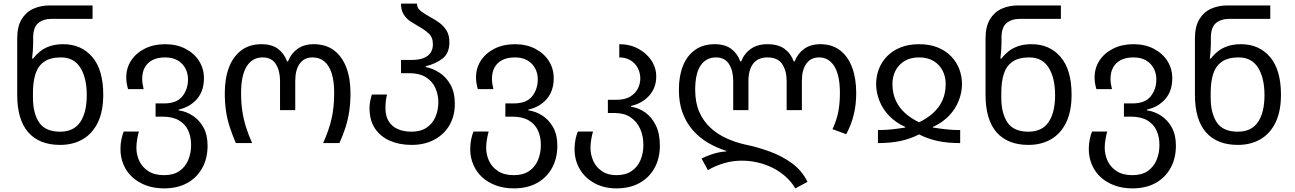

<svg xmlns="http://www.w3.org/2000/svg" viewBox="-20 -790 7147 1060"><path d="M312 10Q197 10 136 -59.5Q75 -129 75 -267V-578Q75 -643 99 -683Q123 -723 163.5 -741.5Q204 -760 255 -760H491V-686H267Q219 -686 191 -662.5Q163 -639 163 -581V-546Q163 -531 161 -505.5Q159 -480 157 -467H163Q180 -489 202.5 -507Q225 -525 256.5 -535.5Q288 -546 329 -546Q429 -546 489.5 -475.5Q550 -405 550 -267Q550 -175 520 -113.5Q490 -52 436.5 -21Q383 10 312 10ZM312 -63Q387 -63 423 -116Q459 -169 459 -265Q459 -360 423.5 -416.5Q388 -473 317 -473Q258 -473 224 -449.5Q190 -426 176 -382.5Q162 -339 162 -278V-250Q162 -165 196 -114Q230 -63 312 -63Z M886 250Q831 250 786.5 233.5Q742 217 710.5 188Q679 159 662 119Q645 79 645 33Q645 4 650.5 -21.5Q656 -47 663 -64H747Q742 -48 737.5 -22.5Q733 3 733 25Q733 64 749 98.5Q765 133 799 155Q833 177 886 177Q937 177 970 154.5Q1003 132 1019 94Q1035 56 1035 10Q1035 -35 1018.5 -70.5Q1002 -106 967 -126Q932 -146 878 -146H839V-219H885Q956 -219 987 -258.5Q1018 -298 1018 -352Q1018 -385 1003.5 -412.5Q989 -440 961 -456.5Q933 -473 892 -473Q850 -473 822 -458.5Q794 -444 779.5 -418Q765 -392 765 -355Q765 -342 767 -328Q769 -314 773 -298H687Q682 -315 679.5 -331Q677 -347 677 -362Q677 -415 704.5 -456.5Q732 -498 780.5 -522Q829 -546 892 -546Q955 -546 1003.5 -521Q1052 -496 1079 -453.5Q1106 -411 1106 -358Q1106 -288 1067.5 -243.5Q1029 -199 966 -185V-181Q1008 -175 1044.5 -151Q1081 -127 1103.5 -86Q1126 -45 1126 14Q1126 85 1096 138.5Q1066 192 1012.5 221Q959 250 886 250Z M1282 0Q1262 -47 1248 -90Q1234 -133 1227.5 -178.5Q1221 -224 1221 -276Q1221 -357 1244 -417.5Q1267 -478 1312 -512Q1357 -546 1424 -546Q1480 -546 1514.5 -520.5Q1549 -495 1565 -451H1570Q1587 -495 1623 -520.5Q1659 -546 1712 -546Q1779 -546 1824 -512Q1869 -478 1892 -417.5Q1915 -357 1915 -276Q1915 -224 1908.5 -178.5Q1902 -133 1888.5 -90Q1875 -47 1854 0H1764Q1796 -71 1810.5 -134.5Q1825 -198 1825 -277Q1825 -342 1811 -385.5Q1797 -429 1770.5 -451Q1744 -473 1705 -473Q1660 -473 1635 -439Q1610 -405 1610 -343V-182H1526V-343Q1526 -399 1503 -436Q1480 -473 1430 -473Q1373 -473 1342 -423.5Q1311 -374 1311 -277Q1311 -224 1317.5 -179Q1324 -134 1337.5 -90.5Q1351 -47 1372 0Z M2252 10Q2185 10 2132.5 -13Q2080 -36 2050 -81Q2020 -126 2020 -193Q2020 -215 2024.5 -235.5Q2029 -256 2033 -268H2117Q2113 -255 2110.5 -235.5Q2108 -216 2108 -193Q2108 -151 2125 -122Q2142 -93 2174.5 -78Q2207 -63 2252 -63Q2302 -63 2335 -85Q2368 -107 2384 -144.5Q2400 -182 2400 -226Q2400 -268 2383.5 -304.5Q2367 -341 2331.5 -363.5Q2296 -386 2239 -386H2194V-459H2250Q2293 -459 2319 -469.5Q2345 -480 2357.5 -499.5Q2370 -519 2370 -545Q2370 -584 2347 -605Q2324 -626 2295 -642Q2271 -656 2247.5 -671Q2224 -686 2209 -709.5Q2194 -733 2194 -770H2282Q2282 -744 2305.5 -727Q2329 -710 2360 -693Q2385 -680 2408 -662.5Q2431 -645 2446 -620Q2461 -595 2461 -557Q2461 -496 2423.5 -467Q2386 -438 2330 -424V-420Q2368 -413 2405 -389.5Q2442 -366 2466.5 -323.5Q2491 -281 2491 -216Q2491 -150 2461.5 -99Q2432 -48 2378 -19Q2324 10 2252 10Z M2817 250Q2762 250 2717.5 233.5Q2673 217 2641.5 188Q2610 159 2593 119Q2576 79 2576 33Q2576 4 2581.5 -21.5Q2587 -47 2594 -64H2678Q2673 -48 2668.5 -22.5Q2664 3 2664 25Q2664 64 2680 98.5Q2696 133 2730 155Q2764 177 2817 177Q2868 177 2901 154.5Q2934 132 2950 94Q2966 56 2966 10Q2966 -35 2949.5 -70.5Q2933 -106 2898 -126Q2863 -146 2809 -146H2770V-219H2816Q2887 -219 2918 -258.5Q2949 -298 2949 -352Q2949 -385 2934.5 -412.5Q2920 -440 2892 -456.5Q2864 -473 2823 -473Q2781 -473 2753 -458.5Q2725 -444 2710.5 -418Q2696 -392 2696 -355Q2696 -342 2698 -328Q2700 -314 2704 -298H2618Q2613 -315 2610.5 -331Q2608 -347 2608 -362Q2608 -415 2635.5 -456.5Q2663 -498 2711.5 -522Q2760 -546 2823 -546Q2886 -546 2934.5 -521Q2983 -496 3010 -453.5Q3037 -411 3037 -358Q3037 -288 2998.5 -243.5Q2960 -199 2897 -185V-181Q2939 -175 2975.5 -151Q3012 -127 3034.5 -86Q3057 -45 3057 14Q3057 85 3027 138.5Q2997 192 2943.5 221Q2890 250 2817 250Z M3383 250Q3315 250 3262.5 221.5Q3210 193 3181 144Q3152 95 3152 33Q3152 4 3157.5 -21.5Q3163 -47 3170 -64H3254Q3249 -48 3244.5 -22.5Q3240 3 3240 25Q3240 64 3255.5 98.5Q3271 133 3303 155Q3335 177 3383 177Q3434 177 3467 154.5Q3500 132 3516 94Q3532 56 3532 10Q3532 -40 3514 -79.5Q3496 -119 3461 -142.5Q3426 -166 3375 -166H3336V-239H3382Q3430 -239 3459 -256.5Q3488 -274 3501.5 -301Q3515 -328 3515 -356Q3515 -388 3501 -414.5Q3487 -441 3461 -457Q3435 -473 3399 -473V-546Q3457 -546 3503 -521.5Q3549 -497 3576 -456.5Q3603 -416 3603 -368Q3603 -306 3564.5 -262.5Q3526 -219 3463 -205V-201Q3505 -195 3541.5 -169.5Q3578 -144 3600.5 -98.5Q3623 -53 3623 14Q3623 85 3593 138.5Q3563 192 3509.5 221Q3456 250 3383 250Z M4371 250Q4348 212 4315.5 183.5Q4283 155 4244.5 136Q4206 117 4163 107Q4120 97 4075 97Q4026 97 3979 110.5Q3932 124 3888 149L3853 85Q3874 75 3896.5 66.5Q3919 58 3943 52.5Q3967 47 3990 46V43Q3936 26 3888.5 -2Q3841 -30 3805 -71Q3769 -112 3748.5 -167Q3728 -222 3728 -294Q3728 -370 3750.5 -426.5Q3773 -483 3817.5 -514.5Q3862 -546 3926 -546Q3982 -546 4016.5 -520.5Q4051 -495 4067 -451H4072Q4089 -495 4125.5 -520.5Q4162 -546 4217 -546Q4276 -546 4311 -520.5Q4346 -495 4362 -451H4367Q4384 -495 4420 -520.5Q4456 -546 4509 -546Q4574 -546 4618 -512Q4662 -478 4684.5 -417.5Q4707 -357 4707 -276Q4707 -212 4693.5 -157Q4680 -102 4652 -49L4576 -77Q4599 -126 4608 -172.5Q4617 -219 4617 -277Q4617 -374 4586.5 -423.5Q4556 -473 4502 -473Q4457 -473 4432 -439Q4407 -405 4407 -343V-182H4323V-343Q4323 -399 4298.5 -436Q4274 -473 4217 -473Q4165 -473 4138.5 -439Q4112 -405 4112 -343V-182H4028V-343Q4028 -399 4005 -436Q3982 -473 3932 -473Q3879 -473 3848.5 -429Q3818 -385 3818 -294Q3818 -224 3840.5 -172.5Q3863 -121 3902 -85Q3941 -49 3990.5 -26.5Q4040 -4 4094 8Q4162 22 4229.5 46.5Q4297 71 4352.5 111.5Q4408 152 4438 214Z M4827 0V-72Q4867 -72 4901 -75.5Q4935 -79 4978 -86V-89Q4925 -113 4889 -150.5Q4853 -188 4835 -234Q4817 -280 4817 -326Q4817 -369 4832 -408.5Q4847 -448 4877 -479Q4907 -510 4951.5 -528Q4996 -546 5054 -546Q5113 -546 5157 -528Q5201 -510 5231 -479Q5261 -448 5276 -408.5Q5291 -369 5291 -326Q5291 -280 5273 -234Q5255 -188 5219 -150.5Q5183 -113 5130 -89V-86Q5174 -79 5207.5 -75.5Q5241 -72 5281 -72V0Q5212 0 5157.5 -11.5Q5103 -23 5054 -48Q5005 -23 4950.5 -11.5Q4896 0 4827 0ZM5054 -115Q5098 -136 5131 -165.5Q5164 -195 5182.5 -235Q5201 -275 5201 -327Q5201 -367 5184 -400Q5167 -433 5134.5 -453Q5102 -473 5054 -473Q5006 -473 4973.5 -453Q4941 -433 4924 -400Q4907 -367 4907 -327Q4907 -275 4925.5 -235Q4944 -195 4977 -165.5Q5010 -136 5054 -115Z M5658 10Q5543 10 5482 -59.5Q5421 -129 5421 -267V-578Q5421 -643 5445 -683Q5469 -723 5509.5 -741.5Q5550 -760 5601 -760H5837V-686H5613Q5565 -686 5537 -662.5Q5509 -639 5509 -581V-546Q5509 -531 5507 -505.5Q5505 -480 5503 -467H5509Q5526 -489 5548.5 -507Q5571 -525 5602.5 -535.5Q5634 -546 5675 -546Q5775 -546 5835.5 -475.5Q5896 -405 5896 -267Q5896 -175 5866 -113.5Q5836 -52 5782.5 -21Q5729 10 5658 10ZM5658 -63Q5733 -63 5769 -116Q5805 -169 5805 -265Q5805 -360 5769.5 -416.5Q5734 -473 5663 -473Q5604 -473 5570 -449.5Q5536 -426 5522 -382.5Q5508 -339 5508 -278V-250Q5508 -165 5542 -114Q5576 -63 5658 -63Z M6232 250Q6177 250 6132.5 233.5Q6088 217 6056.5 188Q6025 159 6008 119Q5991 79 5991 33Q5991 4 5996.5 -21.5Q6002 -47 6009 -64H6093Q6088 -48 6083.5 -22.5Q6079 3 6079 25Q6079 64 6095 98.5Q6111 133 6145 155Q6179 177 6232 177Q6283 177 6316 154.5Q6349 132 6365 94Q6381 56 6381 10Q6381 -35 6364.5 -70.5Q6348 -106 6313 -126Q6278 -146 6224 -146H6185V-219H6231Q6302 -219 6333 -258.5Q6364 -298 6364 -352Q6364 -385 6349.5 -412.5Q6335 -440 6307 -456.5Q6279 -473 6238 -473Q6196 -473 6168 -458.5Q6140 -444 6125.5 -418Q6111 -392 6111 -355Q6111 -342 6113 -328Q6115 -314 6119 -298H6033Q6028 -315 6025.5 -331Q6023 -347 6023 -362Q6023 -415 6050.5 -456.5Q6078 -498 6126.5 -522Q6175 -546 6238 -546Q6301 -546 6349.5 -521Q6398 -496 6425 -453.5Q6452 -411 6452 -358Q6452 -288 6413.5 -243.5Q6375 -199 6312 -185V-181Q6354 -175 6390.5 -151Q6427 -127 6449.5 -86Q6472 -45 6472 14Q6472 85 6442 138.5Q6412 192 6358.5 221Q6305 250 6232 250Z M6814 10Q6699 10 6638 -59.5Q6577 -129 6577 -267V-578Q6577 -643 6601 -683Q6625 -723 6665.5 -741.5Q6706 -760 6757 -760H6993V-686H6769Q6721 -686 6693 -662.5Q6665 -639 6665 -581V-546Q6665 -531 6663 -505.5Q6661 -480 6659 -467H6665Q6682 -489 6704.5 -507Q6727 -525 6758.5 -535.5Q6790 -546 6831 -546Q6931 -546 6991.5 -475.5Q7052 -405 7052 -267Q7052 -175 7022 -113.5Q6992 -52 6938.5 -21Q6885 10 6814 10ZM6814 -63Q6889 -63 6925 -116Q6961 -169 6961 -265Q6961 -360 6925.5 -416.5Q6890 -473 6819 -473Q6760 -473 6726 -449.5Q6692 -426 6678 -382.5Q6664 -339 6664 -278V-250Q6664 -165 6698 -114Q6732 -63 6814 -63Z"/></svg>

Font: Noto Sans Georgian
Style: Regular
Weight: 400
Designer: Monotype Design Team, Akaki Razmadze
Foundry: Google LLC
Version: Version 2.002